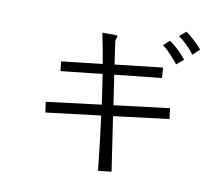

<svg xmlns="http://www.w3.org/2000/svg" viewBox="-85 -919 1170 1006"><g transform="rotate(10 500.0 -416.0)"><path d="M459 -734.4H394.5Q402.3 -697.3 410.2 -655.3Q417 -617.2 424.8 -573.2L208 -548.8L212.9 -498L433.6 -521.5L457 -362.3L165 -326.2L172.9 -270.5L463.9 -305.7Q471.7 -241.2 481.4 -165Q486.3 -121.1 495.1 -42L498 -17.6L568.4 -25.4L525.4 -313.5L819.3 -349.6L812.5 -406.2L517.6 -370.1L494.1 -528.3L743.2 -554.7L739.3 -609.4L486.3 -581.1L468.8 -702.1Q468.8 -706.1 469.7 -710Q470.7 -712.9 472.7 -717.8Q476.6 -726.6 474.6 -729.5Q472.7 -734.4 459 -734.4ZM827.1 -815.4 793 -786.1Q813.5 -773.4 839.8 -747.1Q865.2 -721.7 878.9 -702.1L914.1 -736.3Q892.6 -760.7 869.1 -782.2Q842.8 -806.6 827.1 -815.4ZM750 -753.9 718.8 -724.6Q738.3 -711.9 760.7 -687.5Q773.4 -673.8 795.9 -647.5L803.7 -637.7L840.8 -668.9Q818.4 -697.3 793.9 -719.7Q768.6 -743.2 750 -753.9Z"/></g></svg>

Font: Dotum
Style: Regular
Weight: 400
Version: Version 2.21